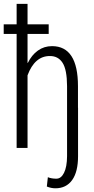

<svg xmlns="http://www.w3.org/2000/svg" viewBox="-23 -782 497 1015"><path d="M274.4 162.6Q299.8 163.1 315.4 131.8Q331.1 100.6 331.5 43.5V-327.1Q331.1 -414.1 307.6 -450.2Q284.2 -486.3 240.2 -485.8Q160.6 -485.8 122.6 -383.8V0H64.9V-602.5H-3.4V-653.3H64.9V-761.7H122.6V-653.3H234.4V-602.5H122.6V-449.7L124 -449.2Q144.5 -491.2 177.2 -514.6Q210 -538.1 252 -538.1Q389.2 -538.1 389.2 -326.2V-212.4H389.6V43.5Q389.6 126.5 358.4 169.9Q327.1 213.4 270 213.4Q247.1 213.4 224.6 204.1L230 154.8Q249 162.6 274.4 162.6Z"/></svg>

Font: RobotoCondensed-Light
Style: Light
Weight: 300
Designer: Google
Version: Version 1.200311; 2013